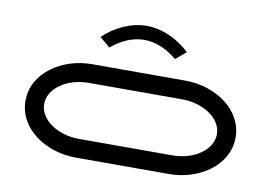

<svg xmlns="http://www.w3.org/2000/svg" viewBox="-68 -704 1135 810"><g transform="rotate(10 500.0 -299.5)"><path d="M500 -539.3C547.6 -539.3 596.4 -519.1 640.5 -482L685 -519.3C635.6 -566.4 568 -599.3 500 -599.3C432 -599.3 363.5 -566.3 315 -519.3L359.5 -482C403.6 -519.1 451.4 -539.3 500 -539.3ZM130 -200C130 -266.2 206.2 -320 300 -320H700C793.8 -320 870 -266.2 870 -200C870 -133.8 793.8 -80 700 -80H300C206.2 -80 130 -133.8 130 -200ZM50 -200C50 -80.5 171.3 0 300 0H700C828.7 0 950 -80.5 950 -200C950 -319.5 828.7 -400 700 -400H300C171.3 -400 50 -319.5 50 -200Z"/></g></svg>

Font: KetosagCBd
Style: Regular
Weight: 500
Designer: gluk
Foundry: gluk
Version: Version 00.0024